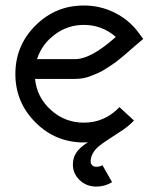

<svg xmlns="http://www.w3.org/2000/svg" viewBox="-20 -502 575 701"><path d="M332 106.9Q343.8 106.9 354 101.1L389.2 163.1Q362.8 179.2 332 179.2Q294.9 179.2 270.5 155.3Q246.1 131.3 246.1 99.1Q246.1 73.7 258.8 54.9Q271.5 36.1 299.8 18.1V17.1Q293.9 18.1 286.1 18.1Q182.6 18.1 109.4 -55.2Q36.1 -128.4 36.1 -231.9Q36.1 -335.4 109.4 -408.7Q182.6 -481.9 286.1 -481.9Q344.7 -481.9 396 -457Q447.3 -432.1 481.9 -388.2L502.9 -359.9L477.1 -337.9Q474.6 -335.9 459.2 -322.5Q443.8 -309.1 438.2 -304.2Q432.6 -299.3 416.7 -286.4Q400.9 -273.4 391.8 -267.6Q382.8 -261.7 367.2 -251.5Q351.6 -241.2 339.6 -236.1Q327.6 -231 312.5 -224.9Q297.4 -218.8 283 -216.3Q268.6 -213.9 253.9 -213.9H107.9Q114.7 -146.5 166 -100.3Q217.3 -54.2 286.1 -54.2Q362.3 -54.2 416 -110.8L469.2 -62Q446.3 -37.6 414.1 -18.1Q355.5 19.5 342.3 30.8Q311 56.6 311 87.9Q311 95.2 316.4 101.1Q321.8 106.9 332 106.9ZM253.9 -286.1Q312.5 -286.1 402.8 -367.2Q352.5 -411.1 286.1 -411.1Q227.5 -411.1 180.2 -376Q132.8 -340.8 115.2 -286.1Z"/></svg>

Font: Rawengulk
Style: Bold
Weight: 700
Version: Version 0.92